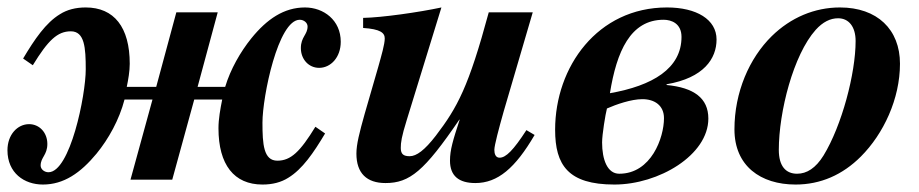

<svg xmlns="http://www.w3.org/2000/svg" viewBox="-24 -482 2466 515"><path d="M506 -249 560 -449H449L395 -249H316C320 -268 324 -291 324 -311C324 -409 282 -462 206 -462C179 -462 156 -456 137 -444C99 -421 69 -377 38 -325L64 -307C105 -374 130 -398 166 -398C203 -398 206 -354 206 -296C206 -226 164 -20 106 -20C95 -20 85 -28 85 -38C85 -60 103 -66 103 -96C103 -126 82 -149 54 -149C23 -149 -4 -121 -4 -79C-4 -18 41 13 91 13C147 13 192 -18 235 -70C267 -109 296 -161 310 -215H385L326 0H438L497 -215H572C567 -190 562 -163 562 -138C562 -40 604 13 680 13C707 13 730 7 749 -5C787 -28 817 -72 848 -124L822 -142C781 -75 756 -51 720 -51C683 -51 680 -95 680 -153C680 -223 722 -429 780 -429C791 -429 801 -421 801 -411C801 -389 783 -383 783 -353C783 -323 804 -300 832 -300C863 -300 890 -328 890 -370C890 -428 844 -462 794 -462C738 -462 692 -431 650 -379C621 -343 594 -296 580 -249Z M1388 -133C1353 -79 1333 -59 1316 -59C1305 -59 1302 -70 1302 -80C1302 -92 1314 -137 1327 -183L1405 -449H1287C1233 -249 1203 -194 1145 -118C1115 -79 1093 -63 1075 -63C1059 -63 1051 -68 1051 -85C1051 -100 1053 -115 1067 -160L1160 -462C1099 -449 1001 -435 950 -434V-407C996 -404 1008 -394 1008 -379C1008 -363 999 -333 991 -304L954 -176C940 -126 932 -95 932 -70C932 -17 960 9 1010 9C1075 9 1114 -23 1208 -161H1209C1191 -106 1183 -80 1183 -51C1183 -10 1207 9 1251 9C1311 9 1358 -31 1410 -120Z M1764 -256C1864 -273 1898 -325 1898 -376C1898 -430 1844 -462 1765 -462C1579 -462 1465 -303 1465 -134C1465 -39 1500 13 1624 13C1743 13 1876 -66 1876 -164C1876 -219 1837 -247 1764 -254ZM1804 -383C1804 -298 1726 -252 1612 -232C1630 -344 1667 -429 1756 -429C1777 -429 1804 -419 1804 -383ZM1757 -165C1757 -113 1723 -16 1637 -16C1605 -16 1591 -54 1591 -100C1591 -121 1600 -176 1604 -191C1629 -202 1669 -216 1699 -216C1732 -216 1757 -199 1757 -165Z M2390 -311C2390 -403 2329 -462 2229 -462C2161 -462 2097 -435 2046 -385C1986 -326 1946 -235 1946 -135C1946 -37 2016 13 2110 13C2177 13 2236 -13 2285 -62C2346 -123 2390 -217 2390 -311ZM2271 -372C2271 -285 2234 -145 2185 -65C2164 -31 2140 -16 2114 -16C2084 -16 2065 -36 2065 -80C2065 -182 2104 -335 2164 -402C2183 -423 2203 -433 2224 -433C2253 -433 2271 -410 2271 -372Z"/></svg>

Font: STIXGeneral
Style: Bold Italic
Weight: 700
Italic angle: -16.33°
Designer: MicroPress Inc., with final additions and corrections provided by Coen Hoffman, Elsevier (retired)
Version: Version 1.1.0